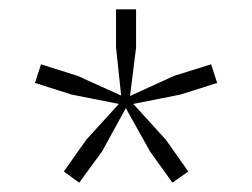

<svg xmlns="http://www.w3.org/2000/svg" viewBox="-20 -846 541 412"><path d="M117 -478 165 -546 235 -623 134 -643 55 -668 68 -708 147 -683 240 -641 229 -744V-826H272V-744L259 -640L353 -683L433 -708L446 -668L367 -643L266 -623L336 -546L384 -478L350 -454L302 -521L250 -614L199 -521L150 -454Z"/></svg>

Font: Encode Sans Wide
Style: ExtraLight
Weight: 200
Designer: Pablo Impallari, Andres Torresi
Foundry: Pablo Impallari, Andres Torresi
Version: Version 1.000; ttfautohint (v1.00) -l 8 -r 50 -G 200 -x 14 -